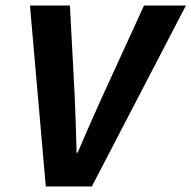

<svg xmlns="http://www.w3.org/2000/svg" viewBox="-20 -672 690 692"><path d="M145 0 88 -652H232L249 -331Q251 -279 253 -227Q255 -175 256 -122H260Q270 -146 282.5 -174.5Q295 -203 307.5 -231.5Q320 -260 331.5 -285.5Q343 -311 352 -331L499 -652H650L311 0Z"/></svg>

Font: Source Code Pro
Style: Bold Italic
Weight: 700
Italic angle: -11°
Monospace: yes
Designer: Paul D. Hunt, Teo Tuominen
Foundry: Adobe Systems Incorporated
Version: Version 1.050;PS 1.000;hotconv 16.6.51;makeotf.lib2.5.65220